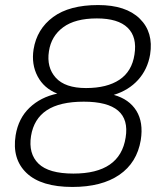

<svg xmlns="http://www.w3.org/2000/svg" viewBox="-20 -733 640 761"><path d="M267 8Q143 8 85 -47.5Q27 -103 42 -197Q53 -264 97 -306Q141 -348 207 -362Q154 -383 129 -430.5Q104 -478 113 -537Q126 -618 190.5 -665.5Q255 -713 369 -713Q479 -713 534 -659Q589 -605 575 -517Q565 -458 527.5 -416.5Q490 -375 431 -357Q492 -340 520.5 -294Q549 -248 538 -178Q523 -88 453 -40Q383 8 267 8ZM321 -384Q404 -384 453.5 -417Q503 -450 513 -517Q524 -586 486 -623Q448 -660 364 -660Q278 -660 230.5 -625Q183 -590 174 -530Q164 -466 201 -425Q238 -384 321 -384ZM271 -45Q456 -45 478 -188Q501 -330 312 -330Q217 -330 165.5 -296Q114 -262 103 -194Q92 -124 132.5 -84.5Q173 -45 271 -45Z"/></svg>

Font: Mulish Light
Style: Italic
Weight: 300
Italic angle: -9°
Designer: Vernon Adams
Foundry: Vernon Adams
Version: Version 3.603; ttfautohint (v1.8.3)